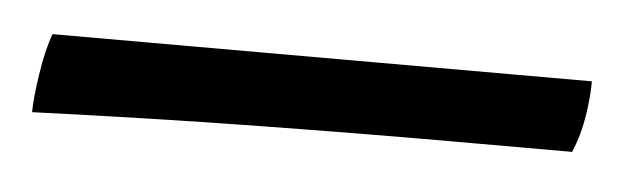

<svg xmlns="http://www.w3.org/2000/svg" viewBox="-58 -669 417 128"><g transform="rotate(5 150.0 -604.5)"><path d="M-35 -578Q-35 -587 -32.5 -603.5Q-30 -620 -26 -631H335Q335 -621 333 -608Q331 -595 326 -583Q299 -583 244 -583Q189 -583 117.5 -582Q46 -581 -35 -578Z"/></g></svg>

Font: Vollkorn SemiBold
Style: Regular
Weight: 600
Designer: Friedrich Althausen
Foundry: Friedrich Althausen
Version: Version 5.000